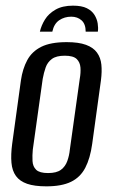

<svg xmlns="http://www.w3.org/2000/svg" viewBox="-20 -652 398 679"><path d="M238 -632Q269 -632 287 -623Q305 -614 314 -599.5Q323 -585 325.5 -569Q328 -553 326 -540H283Q283 -567 268.5 -580Q254 -593 232 -593Q208 -593 189.5 -580.5Q171 -568 165 -540H121Q126 -562 139 -583Q152 -604 176.5 -618Q201 -632 238 -632ZM144 7Q102 7 76 -2Q50 -11 36.5 -29.5Q23 -48 20.5 -76.5Q18 -105 23 -143L54 -368Q60 -409 76.5 -439.5Q93 -470 126 -486.5Q159 -503 216 -503Q258 -503 284 -493.5Q310 -484 323 -466Q336 -448 338.5 -423.5Q341 -399 337 -368L306 -143Q299 -92 281.5 -58.5Q264 -25 231 -9Q198 7 144 7ZM150 -40Q180 -40 195.5 -51.5Q211 -63 218 -82.5Q225 -102 227 -123L262 -373Q266 -395 264.5 -413.5Q263 -432 251 -443.5Q239 -455 209 -455Q179 -455 163.5 -443.5Q148 -432 141.5 -413.5Q135 -395 131 -373L96 -123Q94 -102 95 -82.5Q96 -63 108 -51.5Q120 -40 150 -40Z"/></svg>

Font: Alumni Sans Medium
Style: Italic
Weight: 500
Italic angle: -8°
Designer: Robert E. Leuschke
Foundry: Robert E. Leuschke
Version: Version 1.016